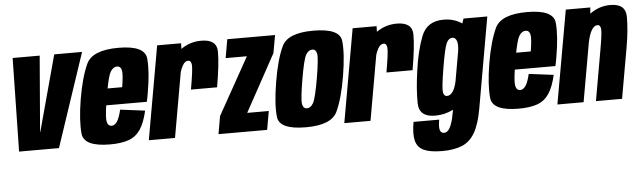

<svg xmlns="http://www.w3.org/2000/svg" viewBox="-51 -797 4080 1223"><g transform="rotate(-5 1989.5 -186.0)"><path d="M47 0 58 -597.5H231L191 -112.5H192.5L324 -597.5H502L302 0Z M629.5 5Q461.5 5 453.2 -79.2Q445 -163.5 467 -297Q490 -434.5 528.5 -519Q567 -603.5 734.5 -603.5Q904 -603.5 911.8 -518.8Q919.5 -434 896 -300.5Q891 -270 885 -245H625.5Q614 -165.5 619 -142.5Q625 -112.5 649.5 -112.5Q667.5 -112.5 683 -133.8Q698.5 -155 711.5 -210L869.5 -190Q852 -113.5 823.5 -71Q795 -28.5 748.2 -11.8Q701.5 5 629.5 5ZM643.5 -351.5H737Q750 -431.5 745 -457.5Q739.5 -485.5 715 -485.5Q690.5 -485.5 673 -456Q659.5 -433.5 643.5 -351.5Z M1172 -298Q1194.5 -426 1191.8 -454.2Q1189 -482.5 1170 -482.5Q1149 -482.5 1134 -455.5Q1123 -435.5 1117 -414.5L1044 0H876.5L982 -597.5H1135L1134 -561.5Q1192.5 -602.5 1263.5 -602.5Q1363.5 -602.5 1364.2 -525Q1365 -447.5 1339 -298Z M1322 0 1342 -114 1545.5 -478.5H1409.5L1430.5 -597.5H1736L1715.5 -483.5L1516 -119H1654L1633 0Z M1881.5 5Q1712 5 1702.5 -76.2Q1693 -157.5 1717 -300Q1741 -443.5 1779.2 -523.8Q1817.5 -604 1980 -604Q2149.5 -604 2158.8 -523.2Q2168 -442.5 2144.5 -300Q2120.5 -157 2082.2 -76Q2044 5 1881.5 5ZM1898 -115Q1922 -115 1938.5 -143.8Q1955 -172.5 1977 -299.5Q1998.5 -427 1992.8 -455.8Q1987 -484.5 1963.5 -484.5Q1939.5 -484.5 1922.8 -455.8Q1906 -427 1884.5 -299.5Q1863 -172.5 1868.8 -143.8Q1874.5 -115 1898 -115Z M2422 -298Q2444.5 -426 2441.8 -454.2Q2439 -482.5 2420 -482.5Q2399 -482.5 2384 -455.5Q2373 -435.5 2367 -414.5L2294 0H2126.5L2232 -597.5H2385L2384 -561.5Q2442.5 -602.5 2513.5 -602.5Q2613.5 -602.5 2614.2 -525Q2615 -447.5 2589 -298Z M2733.5 231.5Q2656.5 231.5 2615.8 212.8Q2575 194 2564 150.2Q2553 106.5 2566.5 30.5H2730.5Q2722 79 2728.8 98Q2735.5 117 2754.5 117Q2767 117 2778.8 106.5Q2790.5 96 2801.5 67.5Q2812.5 39 2822 -15.5L2824 -24.5Q2768 3 2707.5 3Q2604.5 3 2603 -85.8Q2601.5 -174.5 2618.5 -292Q2635.5 -418 2671.2 -509.8Q2707 -601.5 2813 -601.5Q2880.5 -601.5 2930.5 -567L2941 -597.5H3093L2991 -17.5Q2973.5 82 2941.8 136Q2910 190 2859 210.8Q2808 231.5 2733.5 231.5ZM2889 -394.5Q2894.5 -435 2888 -456Q2880 -482 2859 -482Q2836.5 -482 2822 -453.2Q2807.5 -424.5 2786.5 -298.5Q2765.5 -172.5 2769 -144Q2772.5 -115.5 2794.5 -115.5Q2815.5 -115.5 2832.5 -141.5Q2846 -162 2855 -202Z M3242 5Q3074 5 3065.8 -79.2Q3057.5 -163.5 3079.5 -297Q3102.5 -434.5 3141 -519Q3179.5 -603.5 3347 -603.5Q3516.5 -603.5 3524.2 -518.8Q3532 -434 3508.5 -300.5Q3503.5 -270 3497.5 -245H3238Q3226.5 -165.5 3231.5 -142.5Q3237.5 -112.5 3262 -112.5Q3280 -112.5 3295.5 -133.8Q3311 -155 3324 -210L3482 -190Q3464.5 -113.5 3436 -71Q3407.5 -28.5 3360.8 -11.8Q3314 5 3242 5ZM3256 -351.5H3349.5Q3362.5 -431.5 3357.5 -457.5Q3352 -485.5 3327.5 -485.5Q3303 -485.5 3285.5 -456Q3272 -433.5 3256 -351.5Z M3489 0 3595 -597.5H3751.5L3748.5 -558Q3807 -602 3880 -602Q3978 -602 3978.5 -518.2Q3979 -434.5 3960 -326L3902.5 0H3735.5L3792 -321.5Q3811 -427 3808.5 -454.2Q3806 -481.5 3786.5 -481.5Q3765.5 -481.5 3748.5 -452Q3733 -425.5 3723 -376L3656.5 0Z"/></g></svg>

Font: Anybody Condensed ExtraBold
Style: Italic
Weight: 800
Width: 3
Italic angle: -10°
Designer: Tyler Finck
Foundry: Etcetera Type Company
Version: Version 1.010; ttfautohint (v1.8.3) -l 8 -r 50 -G 200 -x 14 